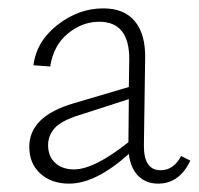

<svg xmlns="http://www.w3.org/2000/svg" viewBox="-20 -435 475 459"><path d="M413 -62 435 -51Q409 4 358 4Q329 4 310.5 -14.5Q292 -33 288 -67Q209 4 145 4Q103 4 76.5 -20Q50 -44 50 -84Q50 -157 156 -188L288 -227L289 -292Q290 -383 217 -383Q177 -383 142.5 -355Q108 -327 100 -276L60 -279Q67 -336 117.5 -375.5Q168 -415 227 -415Q277 -415 302.5 -384Q328 -353 327 -296L324 -86Q324 -28 364 -28Q395 -28 413 -62ZM95 -88Q95 -61 112 -45.5Q129 -30 157 -30Q205 -30 287 -95L288 -198L167 -159Q126 -146 110.5 -128.5Q95 -111 95 -88Z"/></svg>

Font: EauTest Light
Style: Regular
Weight: 300
Designer: Christian Thalmann (Catharsis Fonts)
Version: Version 0.001;PS 000.001;hotconv 1.0.88;makeotf.lib2.5.64775